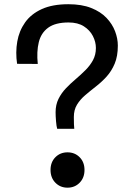

<svg xmlns="http://www.w3.org/2000/svg" viewBox="-20 -875 640 910"><path d="M251 -264.5Q247.5 -276.5 245.5 -300.8Q243.5 -325 243.5 -343Q243.5 -378.5 257.2 -406.2Q271 -434 292.8 -456.8Q314.5 -479.5 339 -500.2Q363.5 -521 385.2 -542.8Q407 -564.5 420.8 -590Q434.5 -615.5 434.5 -647.5Q434.5 -676.5 420.2 -704.2Q406 -732 377.5 -750.2Q349 -768.5 305 -768.5Q242.5 -768.5 208.5 -743.8Q174.5 -719 163.8 -674.8Q153 -630.5 159 -572L61 -572.5Q53 -627 61.8 -677.8Q70.5 -728.5 98.8 -768.5Q127 -808.5 177.8 -831.8Q228.5 -855 304 -855Q367.5 -855 412.2 -837.2Q457 -819.5 484.8 -790.2Q512.5 -761 525.5 -726.5Q538.5 -692 538.5 -659Q538.5 -608.5 523.5 -573Q508.5 -537.5 484.8 -511.5Q461 -485.5 434.2 -464.8Q407.5 -444 383.8 -423.8Q360 -403.5 345 -379Q330 -354.5 330 -320.5Q330 -297.5 330.5 -286.2Q331 -275 332 -264.5ZM300 14.5Q265.5 14.5 242.5 -9Q219.5 -32.5 219.5 -69.5Q219.5 -106.5 242.5 -129.8Q265.5 -153 300 -153Q334.5 -153 357.5 -129.8Q380.5 -106.5 380.5 -69.5Q380.5 -32.5 357.5 -9Q334.5 14.5 300 14.5Z"/></svg>

Font: Spline Sans Mono
Style: Regular
Weight: 400
Monospace: yes
Designer: Eben Sorkin, Mirko Velimirovic
Foundry: Sorkin Type
Version: Version 1.004